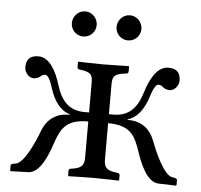

<svg xmlns="http://www.w3.org/2000/svg" viewBox="-48 -671 756 723"><g transform="rotate(5 330.5 -310.0)"><path d="M16 0 19 2 84 0C129 -1 156 -72 170 -113C190 -173 209 -210 293 -210V-73C293 -44 282 -33 250 -28L243 -27C238 -26 235 -24 235 -19V0L237 2C237 2 293 0 329 0C368 0 426 2 426 2L428 0V-19C428 -24 424 -26 419 -27L411 -28C378 -32 368 -44 368 -73V-210C452 -210 471 -173 491 -113C505 -72 532 -1 577 0L642 2L645 0V-18C645 -25 639 -26 634 -27L627 -28C594 -33 558 -118 543 -157C524 -208 488 -229 440 -229V-231C476 -241 500 -276 514 -318C523 -349 534 -371 544 -371C552 -371 557 -368 561 -364C567 -358 579 -354 588 -354C605 -354 622 -373 622 -393C622 -417 613 -438 576 -438C533 -438 507 -386 492 -337C475 -281 446 -244 385 -244H368V-359C368 -388 378 -397 411 -401L419 -402C424 -403 428 -405 428 -410V-429L426 -431C426 -431 368 -429 329 -429C293 -429 237 -431 237 -431L235 -429V-410C235 -405 238 -403 243 -402L250 -401C283 -396 293 -388 293 -359V-244H276C215 -244 186 -281 169 -337C154 -386 128 -438 85 -438C48 -438 39 -417 39 -393C39 -373 56 -354 73 -354C82 -354 94 -358 100 -364C104 -368 109 -371 117 -371C127 -371 138 -349 147 -318C161 -276 185 -241 221 -231V-229C173 -229 137 -208 118 -157C103 -118 67 -33 34 -28L27 -27C22 -26 16 -25 16 -18ZM199 -574C199 -548 220 -527 246 -527C272 -527 293 -548 293 -574C293 -600 272 -622 246 -622C220 -622 199 -600 199 -574ZM368 -574C368 -548 389 -527 415 -527C441 -527 462 -548 462 -574C462 -600 441 -622 415 -622C389 -622 368 -600 368 -574Z"/></g></svg>

Font: Libertinus Serif Display
Style: Regular
Weight: 400
Designer: Philipp H. Poll
Foundry: Khaled Hosny
Version: Version 6.1